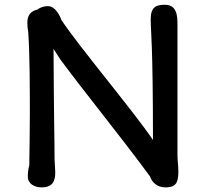

<svg xmlns="http://www.w3.org/2000/svg" viewBox="-20 -789 882 823"><path d="M99.1 -31.2C99.1 -3.4 125 14.2 158.2 14.2C208 14.2 216.8 -15.6 216.8 -49.8C216.8 -67.9 214.4 -87.9 213.9 -105C213.9 -190.4 210.9 -280.3 209.5 -579.6L238.8 -533.7C368.2 -360.4 499 -201.7 623 -32.7C631.8 -6.8 653.8 14.2 689.9 14.2C729.5 14.2 744.6 -1.5 744.6 -51.8C744.6 -78.1 740.7 -101.6 740.7 -125V-685.1C740.7 -723.1 737.3 -768.6 686.5 -768.6C647.9 -768.6 626 -758.3 626 -705.6C626 -652.8 635.7 -607.4 635.7 -189C548.8 -317.4 322.3 -584 242.7 -704.1C237.3 -721.2 216.8 -762.7 185.5 -762.7C170.9 -762.7 153.8 -758.8 140.6 -748C110.4 -741.2 97.2 -722.7 97.2 -690.9C97.2 -677.2 98.6 -666.5 101.1 -651.4C107.9 -549.8 107.9 -406.2 107.9 -302.7C107.9 -221.7 106.4 -149.9 105.5 -79.1C105 -80.6 99.1 -58.1 99.1 -31.2Z"/></svg>

Font: Autour One
Style: Regular
Weight: 400
Designer: Eben Sorkin
Foundry: Eben Sorkin
Version: Version 1.002